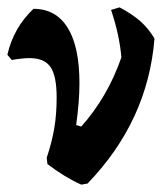

<svg xmlns="http://www.w3.org/2000/svg" viewBox="-23 -492 457 522"><path d="M397 -387Q379 -163 215 7L198 10Q153 -10 106 -46L104 -63Q118 -105 124.5 -143Q131 -181 131 -227Q131 -285 114.5 -309.5Q98 -334 57 -334Q39 -334 9 -329L-3 -343Q14 -417 68 -468Q129 -468 161 -416.5Q193 -365 193 -266Q193 -215 184 -152L198 -148Q270 -229 307 -336Q302 -396 279 -465L302 -472Q338 -453 360 -433Q382 -413 397 -387Z"/></svg>

Font: Alegreya
Style: Bold
Weight: 700
Designer: Juan Pablo del Peral
Foundry: Huerta Tipografica
Version: Version 2.008; ttfautohint (v1.8)